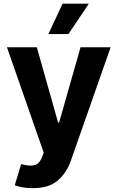

<svg xmlns="http://www.w3.org/2000/svg" viewBox="-20 -797 626 1022"><path d="M17 -545.5H176.1L289.1 -144.9H294.7L408.7 -545.5H568.9L356.9 58.9Q334.2 124.3 286.2 164.8Q239 204.5 153.8 204.5Q125 204.5 100 200.1Q74.9 195.7 58.6 188.9L92.7 76Q120.4 84.5 142 84.5Q166.9 84.5 180.9 73.5Q195 62.5 203.8 38.7L212.7 15.6ZM237.6 -615.8 312.9 -777.3H452.8L344.5 -615.8Z"/></svg>

Font: Inter P
Style: Bold
Weight: 700
Designer: Rasmus Andersson
Foundry: rsms
Version: Version 3.018;git-588b23468